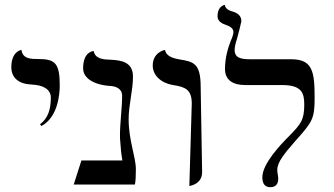

<svg xmlns="http://www.w3.org/2000/svg" viewBox="-20 -766 1388 797"><path d="M152 -243C218 -278 228 -369 228 -411C228 -502 210 -521 140 -521C109 -521 74 -521 69 -559C69 -559 27 -554 27 -487C27 -443 58 -417 112 -415C161 -413 191 -394 191 -361C191 -315 181 -276 146 -250Z M514 -272C514 -330 532 -391 532 -448C532 -508 485 -516 439 -518C410 -519 375 -521 369 -554C369 -554 325 -554 325 -482C325 -442 369 -413 440 -409C467 -407 487 -394 487 -369C487 -320 478 -256 478 -204C478 -196 478 -188 479 -181C481 -152 483 -128 488 -100H318L286 0H540C543 -14 544 -35 544 -63C544 -115 514 -182 514 -272Z M766 6C766 6 819 0 819 -51L813 -406C813 -504 782 -510 727 -519C706 -523 670 -529 665 -559C665 -559 614 -550 614 -494C614 -453 649 -421 698 -413C751 -405 776 -393 776 -336Z M954 -558C954 -570 958 -588 963 -602C966 -611 982 -675 982 -678C982 -704 961 -714 943 -719C935 -721 915 -728 913 -746C913 -745 883 -743 883 -698C883 -676 905 -667 917 -663C930 -658 949 -651 949 -633C949 -624 943 -607 938 -597C926 -565 914 -527 914 -479C914 -434 947 -413 997 -413H1150C1232 -413 1243 -381 1243 -332C1243 -268 1229 -251 1180 -201C1146 -167 1069 -87 1069 -30C1069 -3 1080 11 1102 11C1124 11 1135 -1 1135 -25C1135 -36 1131 -46 1131 -61C1131 -95 1164 -132 1207 -182C1278 -261 1286 -274 1286 -361C1286 -470 1277 -520 1189 -520H1019C982 -520 954 -525 954 -558Z"/></svg>

Font: Libertinus Sans
Style: Bold
Weight: 700
Designer: Philipp H. Poll, Khaled Hosny
Foundry: Caleb Maclennan
Version: Version 7.050;RELEASE